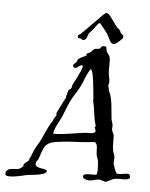

<svg xmlns="http://www.w3.org/2000/svg" viewBox="-65 -727 614 788"><g transform="rotate(5 241.5 -332.5)"><path d="M495 -29C493 -33 489 -34 484 -34C475 -34 461 -30 451 -30C447 -30 443 -30 440 -32C437 -34 426 -65 425 -69C425 -71 425 -73 425 -76C425 -82 426 -88 426 -95C426 -106 420 -114 418 -124C414 -144 417 -167 415 -186C414 -193 406 -203 406 -211C406 -215 407 -219 407 -224C407 -234 401 -244 400 -255C396 -288 396 -334 381 -364C377 -377 375 -389 375 -390C375 -392 378 -394 378 -402C378 -412 376 -419 374 -430C370 -449 374 -487 371 -503C369 -511 357 -524 356 -528C352 -542 359 -547 341 -547C332 -547 331 -538 327 -536C320 -532 312 -535 305 -532C302 -530 296 -522 291 -518C284 -513 275 -512 275 -509C275 -507 276 -505 276 -504C276 -501 240 -490 239 -478C238 -469 224 -465 224 -457C224 -451 230 -448 233 -448C243 -448 251 -461 259 -461C261 -461 263 -460 265 -459C258 -429 232 -387 229 -379C226 -375 228 -370 225 -364C223 -360 215 -357 214 -354C209 -344 211 -335 207 -332C206 -331 206 -331 206 -331C206 -329 207 -327 207 -325V-324C193 -299 173 -256 173 -257C173 -255 174 -253 174 -251C174 -244 164 -235 163 -229C160 -220 159 -220 155 -215C139 -188 129 -160 116 -135C110 -124 103 -114 97 -102C90 -88 84 -66 79 -62C79 -62 78 -61 78 -61C78 -60 79 -57 79 -56C79 -51 57 -40 57 -34C57 -33 57 -31 57 -29C57 -25 42 -16 39 -15C29 -10 -14 -21 -14 10C-14 17 -7 19 5 19C29 19 71 8 75 7C99 3 155 3 155 -18C143 -28 106 -22 106 -42C106 -51 114 -58 116 -62C124 -86 128 -98 133 -109C148 -136 170 -137 210 -142C247 -146 280 -146 312 -149C324 -150 331 -152 336 -152C355 -152 350 -117 352 -102C353 -95 358 -85 360 -76C361 -66 362 -53 362 -42C362 -32 361 -23 360 -21C352 -13 304 -26 304 -7C304 0 315 6 331 7C345 7 359 0 369 0C381 0 393 7 399 7H400C400 6 427 -6 429 -7C446 -15 497 -2 497 -21C497 -23 496 -26 495 -29ZM338 -193C331 -184 312 -188 294 -186C255 -181 209 -171 167 -171C170 -196 185 -218 196 -240C206 -263 214 -288 225 -310C235 -331 250 -351 261 -372C274 -397 281 -426 297 -448H298C309 -448 316 -361 319 -328V-317C324 -302 326 -274 331 -248C332 -238 336 -228 338 -218C338 -213 334 -213 334 -211C334 -212 339 -204 339 -198C339 -196 339 -194 338 -193ZM419 -591C419 -603 405 -605 405 -613C405 -618 391 -627 389 -630C369 -656 354 -684 342 -684C338 -684 327 -673 326 -672L244 -589C240 -585 233 -588 233 -577C233 -568 240 -572 247 -570C250 -569 250 -565 256 -565C271 -565 273 -587 277 -594C279 -597 285 -602 288 -606C305 -625 310 -640 319 -640C321 -640 346 -606 351 -600C363 -581 367 -559 383 -559C392 -560 418 -584 419 -589Z"/></g></svg>

Font: Jim Nightshade
Style: Regular
Weight: 400
Designer: Astigmatic (AOETI)
Foundry: Astigmatic (AOETI)
Version: Version 1.000